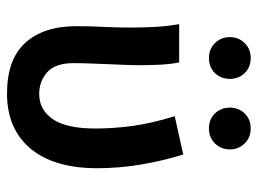

<svg xmlns="http://www.w3.org/2000/svg" viewBox="-116 -624 752 561"><g transform="rotate(90 260.5 -344.0)"><path d="M254 12Q154 12 105.5 -41.5Q57 -95 57 -190Q57 -230 59 -269.5Q61 -309 61 -348Q61 -377 59.5 -414Q58 -451 51 -491H163Q168 -465 169.5 -436Q171 -407 171 -373Q171 -355 170 -332Q169 -309 168 -283.5Q167 -258 166 -232Q165 -206 165 -182Q165 -129 191.5 -105.5Q218 -82 255 -82Q301 -82 328.5 -121.5Q356 -161 356 -247Q356 -299 348.5 -354.5Q341 -410 320 -478L432 -503Q451 -441 461.5 -378Q472 -315 472 -252Q472 -125 414.5 -56.5Q357 12 254 12ZM150 -578Q124 -578 106.5 -595.5Q89 -613 89 -639Q89 -665 106.5 -682.5Q124 -700 150 -700Q177 -700 194 -682.5Q211 -665 211 -639Q211 -613 194 -595.5Q177 -578 150 -578ZM356 -578Q329 -578 312 -595.5Q295 -613 295 -639Q295 -665 312 -682.5Q329 -700 356 -700Q382 -700 399.5 -682.5Q417 -665 417 -639Q417 -613 399.5 -595.5Q382 -578 356 -578Z"/></g></svg>

Font: TT Toshiba Sans Medium
Style: Regular
Weight: 500
Designer: Paul D. Hunt
Foundry: Toshiba Corporation
Version: Version 2.020;PS 2.000;hotconv 1.0.86;makeotf.lib2.5.63406